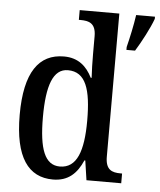

<svg xmlns="http://www.w3.org/2000/svg" viewBox="-54 -807 719 864"><g transform="rotate(5 305.5 -375.0)"><path d="M217 10C286 10 325 -28 351 -88H355L368 0H525V-44H518C478 -44 450 -55 450 -114V-760H271V-716H278C316 -716 348 -708 348 -649V-569C348 -533 349 -493 351 -461H347C322 -511 284 -546 219 -546C106 -546 43 -460 43 -267C43 -75 106 10 217 10ZM496 -613V-600H535C561 -642 596 -708 611 -750V-760H526C519 -712 507 -657 496 -613ZM243 -51C175 -51 148 -122 148 -266C148 -408 175 -486 242 -486C323 -486 348 -408 348 -267C348 -130 320 -51 243 -51Z"/></g></svg>

Font: Noto Serif Bengali Condensed Medium
Style: Regular
Weight: 500
Width: 3
Designer: Juan Bruce, Universal Thirst, Indian Type Foundry and the Monotype Design Team.
Foundry: Monotype Imaging Inc.
Version: Version 2.003